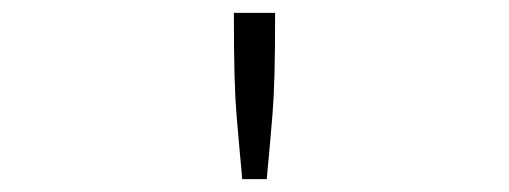

<svg xmlns="http://www.w3.org/2000/svg" viewBox="-20 -685 790 298"><path d="M343 -665H407Q407 -605 406 -569Q405 -533 403 -508.5Q401 -484 399 -461.5Q397 -439 394 -407H356Q353 -439 351 -461.5Q349 -484 347 -508Q345 -532 344 -568.5Q343 -605 343 -665Z"/></svg>

Font: Inconsolata ExtraExpanded Light
Style: Regular
Weight: 300
Width: 8
Monospace: yes
Designer: Raph Levien, Cyreal, Brenton Simpson
Foundry: Raph Levien, Cyreal, Google
Version: Version 3.001; ttfautohint (v1.8.2.53-6de2)